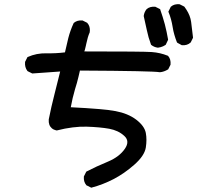

<svg xmlns="http://www.w3.org/2000/svg" viewBox="-20 -809 1040 902"><path d="M406.7 71.8 387.2 62 385.7 61.5 385.3 60.5Q372.1 44.9 374 21V20L374.5 19L384.3 -0.5L385.3 -2.4L386.7 -3.4Q432.1 -26.9 487.3 -49.8Q541 -72.3 566.9 -110.4Q590.8 -145.5 564.5 -169.9Q549.8 -183.6 532 -191.9Q514.2 -200.2 493.2 -204.1Q449.7 -211.9 386.7 -213.9Q355.5 -214.8 320.6 -210.4Q285.6 -206.1 247.6 -196.3H246.1H244.6Q231.9 -199.2 223.6 -206.3Q215.3 -213.4 211.7 -223.6Q208 -233.9 209 -247.6V-248Q220.7 -307.1 235.8 -365.7Q250 -420.4 262.7 -473.1L133.3 -463.9H131.8L130.4 -464.4L110.8 -474.1L109.4 -475.1L108.4 -476.1Q95.7 -493.2 97.7 -517.1V-518.1L98.1 -519L107.9 -538.6L108.9 -540.5L110.8 -541.5Q151.4 -559.6 198.2 -558.6Q241.7 -557.6 285.2 -563Q292.5 -596.2 300.8 -629.9Q310.1 -666 325.7 -699.7L326.2 -700.7L327.1 -701.7Q342.8 -714.8 366.7 -712.9H367.7L368.7 -712.4L388.2 -702.6L389.2 -702.1L390.1 -701.2Q393.1 -697.8 395.5 -693.8Q397.9 -689.9 399.4 -685.5Q400.9 -681.2 401.6 -676.5Q402.3 -671.9 402.3 -667Q402.3 -662.1 401.4 -657.2V-656.7L400.9 -655.8Q396 -644.5 392.6 -632.8Q389.2 -621.1 386.7 -608.9Q385.7 -605.5 385 -601.8Q384.3 -598.1 383.5 -594.7Q382.8 -591.3 381.8 -587.6Q380.9 -584 380.1 -580.6Q379.4 -577.1 378.4 -574Q377.4 -570.8 376 -567.4Q654.3 -567.4 692.9 -564.5Q732.9 -561.5 767.6 -547.4L769 -546.9L770 -545.9Q776.9 -538.1 779.5 -528.1Q782.2 -518.1 781.2 -506.3V-505.4L780.8 -504.4L771 -484.9L770 -482.9L768.6 -482.4Q759.8 -477.1 750.7 -473.9Q741.7 -470.7 731.9 -469.7H731H730.5Q701.7 -475.6 355.5 -477.5Q352.1 -462.4 348.6 -447.8Q345.2 -433.1 341.1 -418.7Q336.9 -404.3 332.5 -390.1Q320.3 -348.6 312.5 -305.2Q390.1 -301.3 441.9 -296.9Q493.7 -292.5 522.5 -287.1Q581.5 -275.9 619.6 -247.1Q658.7 -217.3 665 -184.6Q670.9 -153.3 665 -115.7Q658.7 -77.1 610.4 -34.7Q563 6.8 513.4 32.5Q463.9 58.1 410.6 72.3L408.7 72.8ZM721.2 -585Q703.6 -587.4 690.4 -598.1L689.5 -599.1L689 -600.6Q676.8 -633.3 669.9 -667Q663.1 -699.7 655.3 -732.9V-733.9V-734.9Q657.7 -752.4 668.5 -765.6L668.9 -766.1Q676.8 -772.9 686.8 -775.6Q696.8 -778.3 708.5 -777.3H709.5L710.4 -776.9L730 -767.1L732.4 -766.1L732.9 -763.7Q744.6 -730.5 754.4 -694.8Q758.8 -677.2 762.7 -659.4Q766.6 -641.6 769.5 -624V-622.1L769 -620.6L759.3 -600.1L758.3 -598.6L757.3 -597.7Q752 -594.2 746.3 -591.6Q740.7 -588.9 734.6 -587.4Q728.5 -585.9 722.2 -585H721.7ZM833 -597.2 813.5 -607.9 812 -609.4 811 -610.8Q804.2 -627.9 799.1 -645.8Q793.9 -663.6 791 -682.6Q788.1 -700.7 783.4 -718Q778.8 -735.4 772 -751.5L771 -753.9L772 -756.3L781.7 -775.9L782.2 -777.3L783.2 -777.8Q791 -784.7 801 -787.4Q811 -790 822.8 -789.1H823.7L824.7 -788.6L844.2 -778.8L845.7 -777.8L846.7 -776.9Q851.6 -770 856 -763.2Q860.4 -756.3 864 -749.3Q867.7 -742.2 870.4 -735.1Q873 -728 875 -720.7Q877 -713.4 877.9 -706.1Q882.8 -670.4 886.7 -633.3V-631.8L886.2 -630.4L876.5 -610.8L876 -609.9L875 -608.9Q859.4 -594.7 835.4 -596.7H834Z"/></svg>

Font: NaikaiFont
Style: SemiBold
Weight: 600
Version: Version 1.89